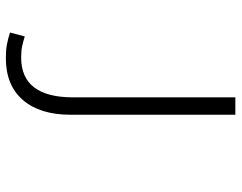

<svg xmlns="http://www.w3.org/2000/svg" viewBox="-102 -702 805 640"><g transform="rotate(-90 300.0 -382.5)"><path d="M295 0V-541Q295 -714 428 -714Q451 -714 466.5 -710.5Q482 -707 498 -702L511 -751Q490 -758 471 -761.5Q452 -765 426 -765Q335 -765 286 -708Q237 -651 237 -549V0Z"/></g></svg>

Font: Noto Sans Mono UI Light
Style: Regular
Weight: 300
Designer: Monotype Design team
Foundry: Monotype Imaging Inc.
Version: 1.000